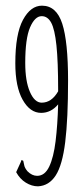

<svg xmlns="http://www.w3.org/2000/svg" viewBox="-20 -647 290 677"><path d="M114 10Q92 10 71 -3Q50 -16 37 -40L53 -75L56 -83L62 -80Q64 -73 65.5 -64Q67 -55 77 -43Q93 -27 111 -27Q138 -27 153.5 -59.5Q169 -92 176 -149Q183 -206 185 -279Q160 -249 125 -249Q86 -249 60 -295Q34 -341 34 -424Q34 -527 61 -577Q88 -627 128 -627Q179 -627 199.5 -563.5Q220 -500 220 -363Q220 -228 210 -146.5Q200 -65 176.5 -28.5Q153 8 114 10ZM69 -425Q69 -361 85.5 -323Q102 -285 127 -285Q162 -285 185 -325V-329Q185 -430 179 -487Q173 -544 160.5 -567Q148 -590 127 -590Q103 -590 86 -550.5Q69 -511 69 -425Z"/></svg>

Font: Inconsolata UltraCondensed Light
Style: Regular
Weight: 300
Width: 1
Monospace: yes
Designer: Raph Levien, Cyreal, Brenton Simpson
Foundry: Raph Levien, Cyreal, Google
Version: Version 3.001; ttfautohint (v1.8.2.53-6de2)